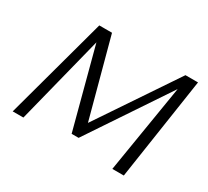

<svg xmlns="http://www.w3.org/2000/svg" viewBox="-132 -866 1161 1073"><g transform="rotate(30 449.0 -329.0)"><path d="M693 0 795 -623 831 -636 443 -56H398L252 -607L263 -658H311L453 -130H430L785 -658H866L767 0ZM50 0 229 -658H285L119 0Z"/></g></svg>

Font: Ysabeau Infant
Style: Italic
Weight: 400
Italic angle: -12°
Designer: Christian Thalmann (Catharsis Fonts)
Version: Version 2.001;gftools[0.9.30]; featfreeze: ss01,ss02,lnum